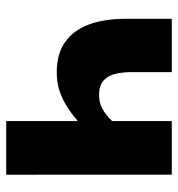

<svg xmlns="http://www.w3.org/2000/svg" viewBox="2 -562 560 603"><g transform="rotate(90 281.5 -260.0)"><path d="M359.7 0V-223.3H357.8Q337.7 -205.8 314.8 -191.2Q291.8 -176.5 265.5 -167.6Q239.2 -158.7 206.5 -158.7Q149.7 -158.7 112.3 -184.5Q74.8 -210.3 56.7 -259Q38.5 -307.7 38.5 -376.2V-520H206V-392.7Q206 -370.8 210.4 -347.2Q214.8 -323.7 230.3 -307.7Q245.8 -291.8 277.8 -291.8Q297.2 -291.8 311.7 -297.9Q326.3 -304 338.2 -313.2Q350.2 -322.3 359.7 -332.7V-520H528L528.2 0Z"/></g></svg>

Font: Murecho Thin
Style: Regular
Weight: 100
Designer: Neil Summerour
Foundry: Positype
Version: Version 1.010